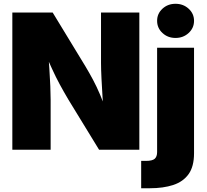

<svg xmlns="http://www.w3.org/2000/svg" viewBox="-20 -794 1098 1018"><path d="M45.4 0V-727.5H259.3L433.1 -441.9Q453.6 -407.7 472.9 -371.6Q492.2 -335.4 510.7 -292Q529.3 -248.5 547.9 -193.8L529.8 -184.1Q527.3 -223.6 523.9 -275.4Q520.5 -327.1 518.1 -377.2Q515.6 -427.2 515.6 -460.9V-727.5H718.8V0H505.4L342.8 -265.6Q317.9 -307.6 296.9 -346.4Q275.9 -385.3 255.6 -429.7Q235.4 -474.1 210.4 -529.8L234.4 -531.7Q238.3 -480.5 241.7 -429.9Q245.1 -379.4 246.8 -336.7Q248.5 -293.9 248.5 -265.6V0ZM813 -541H1008.8V18.6Q1008.8 88.9 980 129.2Q951.2 169.4 898.4 186.8Q845.7 204.1 774.4 204.1H728.5V59.1H753.4Q787.6 59.1 800.3 47.9Q813 36.6 813 12.2ZM910.6 -592.8Q869.6 -592.8 841.3 -619.1Q813 -645.5 813 -683.6Q813 -721.7 841.3 -747.8Q869.6 -773.9 910.6 -773.9Q951.7 -773.9 980.2 -747.8Q1008.8 -721.7 1008.8 -683.6Q1008.8 -645.5 980.2 -619.1Q951.7 -592.8 910.6 -592.8Z"/></svg>

Font: Inter 17pt Black
Style: Regular
Weight: 900
Version: Version 4.001;git-66647c0bb